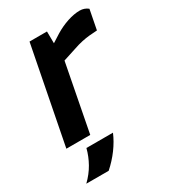

<svg xmlns="http://www.w3.org/2000/svg" viewBox="-173 -604 779 877"><g transform="rotate(-30 216.0 -166.0)"><path d="M21 0 120 -508H212L213 -419L185 -428L256 -473Q289 -493 324 -504.5Q359 -516 389 -516Q413 -516 432 -501L412 -398Q391 -397 371 -395Q351 -393 330 -388.5Q309 -384 283 -375L215 -353L147 0ZM20 184Q52 153 72 117.5Q92 82 102 43H242Q226 81 199.5 117Q173 153 138 184Z"/></g></svg>

Font: REM Medium
Style: Italic
Weight: 500
Italic angle: -11°
Designer: Octavio Pardo
Foundry: Ashler Design
Version: Version 1.005;gftools[0.9.28]